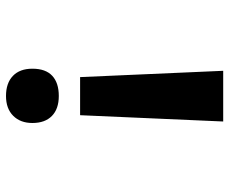

<svg xmlns="http://www.w3.org/2000/svg" viewBox="-82 -672 764 640"><g transform="rotate(90 300.0 -352.0)"><path d="M237 -237 216 -714H385L364 -237ZM300 10Q257 10 233 -13Q209 -36 209 -78Q209 -122 232.5 -144Q256 -166 300 -166Q343 -166 366.5 -143Q390 -120 390 -78Q390 -38 366 -14Q342 10 300 10Z"/></g></svg>

Font: Noto Sans Mono
Style: Bold
Weight: 700
Designer: Monotype Design Team
Foundry: Monotype Imaging Inc.
Version: Version 2.014